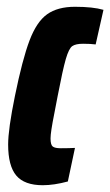

<svg xmlns="http://www.w3.org/2000/svg" viewBox="-20 -538 325 566"><path d="M4 -112Q4 -157 24 -255Q46 -363 67 -418.5Q88 -474 119 -496Q150 -518 201 -518Q254 -518 285 -509L262 -407Q247 -409 225 -409Q203 -409 193 -402Q183 -395 174 -364Q165 -333 150 -255L140 -203Q129 -148 129 -130Q129 -111 135.5 -106Q142 -101 159 -101Q185 -101 201 -102L180 -3Q139 8 106 8Q52 8 28 -20.5Q4 -49 4 -112Z"/></svg>

Font: Saira Ultra Condensed Black
Style: Italic
Weight: 900
Width: 1
Italic angle: -12°
Designer: Hector Gatti with collaboration of the Omnibus-Type team
Foundry: Omnibus-Type
Version: Version 1.001; ttfautohint (v1.8)